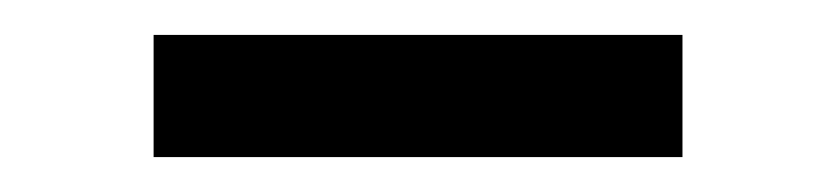

<svg xmlns="http://www.w3.org/2000/svg" viewBox="-20 -330 478 110"><path d="M68 -310H371V-240H68Z"/></svg>

Font: Cairo
Style: Regular
Weight: 400
Designer: Mohamed Gaber, the designers of Titillium
Foundry: Kief Type Foundry
Version: Version 2.009; ttfautohint (v1.5.33-1714) -l 8 -r 50 -G 200 